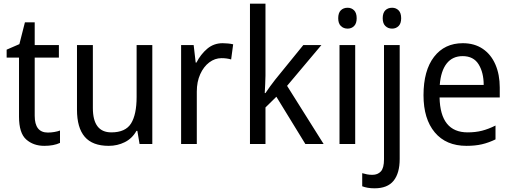

<svg xmlns="http://www.w3.org/2000/svg" viewBox="-20 -780 2773 1040"><path d="M239 -62Q256 -62 274 -65Q292 -68 305 -73V-6Q271 10 220 10Q161 10 122 -24.5Q83 -59 83 -148V-468H16V-511L85 -541L115 -659H168V-536H299V-468H168V-153Q168 -62 239 -62Z M805 -536V0H736L724 -71H719Q696 -30 656 -10Q616 10 569 10Q481 10 439 -39Q397 -88 397 -186V-536H483V-195Q483 -63 583 -63Q660 -63 690 -111.5Q720 -160 720 -255V-536Z M1186 -546Q1200 -546 1215 -544.5Q1230 -543 1243 -540L1232 -458Q1208 -465 1180 -465Q1144 -465 1113.5 -442Q1083 -419 1064.5 -378Q1046 -337 1046 -284V0H961V-536H1029L1040 -441H1044Q1067 -486 1102.5 -516Q1138 -546 1186 -546Z M1418 -370Q1418 -350 1416.5 -324Q1415 -298 1414 -276H1418Q1427 -290 1443 -312Q1459 -334 1471 -349L1623 -536H1721L1535 -315L1733 0H1634L1477 -256L1418 -198V0H1334V-760H1418Z M1863 -738Q1884 -738 1898 -724Q1912 -710 1912 -681Q1912 -653 1898 -639Q1884 -625 1863 -625Q1841 -625 1826.5 -639Q1812 -653 1812 -681Q1812 -710 1826 -724Q1840 -738 1863 -738ZM1904 -536V0H1819V-536Z M2053 -681Q2053 -710 2067 -724Q2081 -738 2104 -738Q2125 -738 2139 -724Q2153 -710 2153 -681Q2153 -653 2139 -639Q2125 -625 2104 -625Q2082 -625 2067.5 -639Q2053 -653 2053 -681ZM2009 240Q1988 240 1971.5 237Q1955 234 1942 229V158Q1955 162 1968.5 164.5Q1982 167 1997 167Q2026 167 2043 148.5Q2060 130 2060 83V-536H2145V81Q2145 158 2112 199Q2079 240 2009 240Z M2487 -546Q2550 -546 2595 -515.5Q2640 -485 2663.5 -430.5Q2687 -376 2687 -306V-252H2361Q2365 -63 2513 -63Q2556 -63 2591 -72Q2626 -81 2664 -100V-25Q2627 -7 2590.5 1.5Q2554 10 2507 10Q2396 10 2335 -63Q2274 -136 2274 -264Q2274 -398 2331 -472Q2388 -546 2487 -546ZM2486 -476Q2431 -476 2399.5 -436Q2368 -396 2362 -320H2600Q2600 -387 2572.5 -431.5Q2545 -476 2486 -476Z"/></svg>

Font: Noto Sans SemiCondensed
Style: Regular
Weight: 400
Width: 4
Designer: Monotype Design Team
Foundry: Monotype Imaging Inc.
Version: Version 2.013; ttfautohint (v1.8.4.7-5d5b)